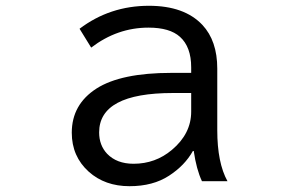

<svg xmlns="http://www.w3.org/2000/svg" viewBox="-20 -599 1040 661"><path d="M638.2 -348.1V-367.2Q638.2 -437.5 599.6 -472.2Q564.5 -503.9 491.2 -503.9Q383.8 -503.9 293.9 -435.1L253.9 -500Q358.4 -579.1 492.7 -579.1Q614.7 -579.1 676.8 -513.2Q728 -458.5 728 -362.8V-150.9Q728 -38.6 763.2 24.9H675.3Q656.2 -15.6 647 -79.1H644Q616.2 -29.3 562 5.9Q506.8 42 425.8 42Q341.3 42 285.6 -7.8Q227.1 -60.5 227.1 -142.1Q227.1 -239.7 312.5 -294.4Q397 -348.1 569.8 -348.1ZM638.2 -278.8H575.2Q321.3 -278.8 321.3 -143.1Q321.3 -99.1 348.6 -69.8Q381.8 -35.2 439.9 -35.2Q515.1 -35.2 571.8 -83Q638.2 -138.7 638.2 -214.8Z"/></svg>

Font: BIZ UDPGothic
Style: Regular
Weight: 400
Designer: TypeBank Co., Ltd.
Foundry: Morisawa Inc.
Version: Version 1.051